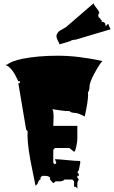

<svg xmlns="http://www.w3.org/2000/svg" viewBox="-20 -1075 695 1172"><path d="M551.3 -1054.7Q554.7 -1042.5 570.3 -1024.2Q585.9 -1005.9 586.4 -993.2Q580.1 -991.7 580.1 -983.9Q580.1 -976.1 582 -969.7Q585 -968.3 586.7 -966.6Q588.4 -964.8 590.1 -963.4Q591.8 -961.9 592.3 -960.9Q592.8 -960 594.2 -958Q595.7 -956.1 596.7 -950.7L603 -952.1L599.6 -939L609.4 -942.4L621.1 -933.6L626 -913.1L632.8 -924.8L641.6 -928.2Q643.1 -920.9 655.3 -896.5L442.4 -833Q437.5 -832 435.5 -832Q433.6 -832 433.6 -833L412.6 -827.6L413.6 -825.2L343.3 -804.2Q342.3 -810.1 335.2 -823Q328.1 -835.9 325.4 -846.9Q322.8 -857.9 328.9 -869.4Q335 -880.9 343.5 -886.5Q352.1 -892.1 365.5 -899.2Q378.9 -906.2 383.8 -910.2ZM341.3 32.2 319.8 31.7 305.2 43.5 285.6 21V8.8Q275.9 -1.5 256.8 -1.5H237.3L227.1 8.8V21Q218.3 21 212.4 38.1Q206.5 55.2 198.2 55.2V65.4Q193.4 39.1 178.7 -31.2Q147.9 -174.8 147.9 -250.5Q147.9 -265.6 148.9 -272.9L139.6 -284.2L91.8 -567.4H101.6V-579.1H91.8Q90.3 -581.5 85.7 -591.1Q81.1 -600.6 79.6 -603.5Q78.1 -606.4 73.7 -615Q69.3 -623.5 67.1 -627Q64.9 -630.4 60.3 -637.5Q55.7 -644.5 52.5 -647.9Q49.3 -651.4 44.4 -657Q39.6 -662.6 35.2 -666Q20.5 -676.3 12.7 -680.2H23.4Q49.8 -702.6 115.2 -715.8Q210 -734.9 333.3 -734.9Q456.5 -734.9 605 -702.6Q585.4 -681.2 555.9 -626.2Q526.4 -571.3 526.4 -546.4Q526.4 -521.5 516.6 -510.7L517.6 -494.6Q517.6 -455.6 497.1 -363.8Q456.5 -386.2 435.1 -386.2Q413.6 -386.2 403.8 -397Q377.9 -397 359.6 -399.7Q341.3 -402.3 324.5 -404.8Q307.6 -407.2 298.3 -408.7Q307.1 -403.8 307.1 -359.4L305.2 -306.6H452.1V-227.5Q452.1 -212.9 445.8 -181.9Q439.5 -150.9 432.1 -148.4L403.8 -171.4H315.4L305.2 -160.6V-80.1L315.4 -72.3L324.2 -80.1L315.4 -103.5Q338.4 -103 389.9 -97.7Q441.4 -92.3 469.7 -92.3V-80.1L460.9 -35.6L452.1 -23.4L460.9 -12.7V-1.5H452.1V8.8L460.9 21Q452.1 33.2 452.1 46.9V77.1L443.4 65.4H432.1V32.2L422.4 21H374Q364.3 32.2 341.3 32.2Z"/></svg>

Font: Butcherman
Style: Regular
Weight: 400
Version: Version 001.003